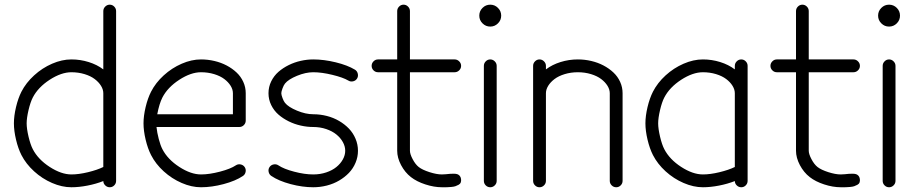

<svg xmlns="http://www.w3.org/2000/svg" viewBox="-20 -789 3870 809"><path d="M280.8 -538.6Q318.4 -538.6 353.6 -527.6Q388.9 -516.6 415.3 -496.6V-742.2Q415.3 -753.2 423.3 -761.2Q431.4 -769.3 442.4 -769.3Q453.4 -769.3 461.3 -761.2Q469.2 -753.2 469.2 -742.2V-71.8V-68.6V-26.9Q469.2 -15.9 461.3 -7.9Q453.4 0 442.4 0Q431.6 0 423.6 -7.7Q415.5 -15.4 415.3 -26.1Q384.3 -13.9 348.5 -7Q312.7 0 280.8 0Q241 0 199.3 -18.1Q157.7 -36.1 123.7 -67.1Q89.6 -98.1 70.3 -135.7Q56.4 -163.1 47.5 -200.6Q38.6 -238 38.6 -269.3Q38.6 -300.5 47.5 -337.9Q56.4 -375.2 70.3 -402.6Q89.6 -440.2 123.7 -471.3Q157.7 -502.4 199.3 -520.5Q241 -538.6 280.8 -538.6ZM280.8 -54Q311.8 -54 350.7 -63.4Q389.6 -72.8 415.3 -85.4V-396.2Q415.3 -411.9 405.6 -427.5Q396 -443.1 379 -455.9Q362.1 -468.8 336.2 -476.7Q310.3 -484.6 280.8 -484.6Q238.3 -484.6 189.3 -452.9Q140.4 -421.1 118.2 -378.2Q108.2 -358.9 100.2 -325.3Q92.3 -291.7 92.3 -269.3Q92.3 -246.8 100.2 -213.3Q108.2 -179.7 118.2 -160.4Q140.4 -117.4 189.3 -85.7Q238.3 -54 280.8 -54Z M642.6 -307.6H961.4V-396.2Q961.4 -411.9 951.8 -427.5Q942.1 -443.1 925.2 -455.9Q908.2 -468.8 882.3 -476.7Q856.4 -484.6 826.9 -484.6Q784.4 -484.6 735.5 -452.9Q686.5 -421.1 664.3 -378.2Q651.1 -352.3 642.6 -307.6ZM1003.7 -47.6Q972.4 -26.6 922.2 -13.3Q872.1 0 826.9 0Q787.1 0 745.5 -18.1Q703.9 -36.1 669.8 -67.1Q635.7 -98.1 616.5 -135.7Q602.5 -163.1 593.6 -200.6Q584.7 -238 584.7 -269.3Q584.7 -300.5 593.6 -337.9Q602.5 -375.2 616.5 -402.6Q635.7 -440.2 669.8 -471.3Q703.9 -502.4 745.5 -520.5Q787.1 -538.6 826.9 -538.6Q855.7 -538.6 883.4 -532.1Q911.1 -525.6 934.8 -513.2Q958.5 -500.7 976.7 -483.6Q994.9 -466.6 1005.1 -444Q1015.4 -421.4 1015.4 -396.2V-280.8Q1015.4 -269.8 1007.4 -261.8Q999.5 -253.9 988.5 -253.9H639.4Q641.8 -230.5 648.9 -203.4Q656 -176.3 664.3 -160.4Q686.5 -117.4 735.5 -85.7Q784.4 -54 826.9 -54Q862.3 -54 907.1 -65.8Q951.9 -77.6 973.6 -92.3Q982.7 -98.4 993.8 -96.2Q1004.9 -94 1011 -85Q1017.1 -75.9 1014.9 -64.8Q1012.7 -53.7 1003.7 -47.6Z M1299.8 -538.6Q1344.7 -538.6 1394.4 -526.5Q1444.1 -514.4 1475.6 -495.4Q1484.9 -489.7 1487.5 -478.6Q1490.2 -467.5 1484.6 -458.3Q1479 -449 1468 -446.4Q1457 -443.8 1447.8 -449.5Q1425.8 -462.6 1380.6 -473.6Q1335.4 -484.6 1299.8 -484.6Q1267.8 -484.6 1231.4 -469.6Q1195.1 -454.6 1180.9 -437Q1175.5 -430.4 1170.4 -416.7Q1165.3 -403.1 1165.3 -396.2Q1165.3 -389.4 1170.4 -375.7Q1175.5 -362.1 1180.9 -355.5Q1195.1 -337.9 1231.4 -322.8Q1267.8 -307.6 1299.8 -307.6Q1329.1 -307.6 1357.2 -300.4Q1385.3 -293.2 1408.8 -279.4Q1432.4 -265.6 1450.2 -247.1Q1468 -228.5 1478.1 -204.3Q1488.3 -180.2 1488.3 -153.8Q1488.3 -127.4 1478.1 -103.3Q1468 -79.1 1450.2 -60.5Q1432.4 -42 1408.8 -28.2Q1385.3 -14.4 1357.2 -7.2Q1329.1 0 1299.8 0Q1254.2 0 1204.3 -13.3Q1154.5 -26.6 1123.3 -47.6Q1114.3 -53.7 1111.9 -64.8Q1109.6 -75.9 1115.7 -85Q1121.8 -94 1132.9 -96.2Q1144 -98.4 1153.1 -92.3Q1175.5 -77.1 1219.5 -65.6Q1263.4 -54 1299.8 -54Q1328.9 -54 1354.4 -62.5Q1379.9 -71 1397.2 -85.1Q1414.6 -99.1 1424.6 -117.2Q1434.6 -135.3 1434.6 -153.8Q1434.6 -172.4 1424.6 -190.4Q1414.6 -208.5 1397.2 -222.5Q1379.9 -236.6 1354.4 -245.2Q1328.9 -253.9 1299.8 -253.9Q1273.9 -253.9 1247.6 -259.8Q1221.2 -265.6 1196.8 -277.6Q1172.4 -289.6 1153.3 -306.2Q1134.3 -322.8 1122.8 -346.2Q1111.3 -369.6 1111.3 -396.2Q1111.3 -422.9 1122.8 -446.3Q1134.3 -469.7 1153.3 -486.3Q1172.4 -502.9 1196.8 -514.9Q1221.2 -526.9 1247.6 -532.7Q1273.9 -538.6 1299.8 -538.6Z M1842 -54Q1848.6 -54 1858.8 -54.9Q1868.9 -55.9 1876.5 -56.6Q1884 -57.4 1892.6 -57.1Q1901.1 -56.9 1906.9 -55.1Q1912.6 -53.2 1917 -48.2Q1921.4 -43.2 1922.6 -34.9Q1923.8 -26.6 1921.4 -20.3Q1918.9 -13.9 1912.1 -10.3Q1905.3 -6.6 1898.9 -4.4Q1892.6 -2.2 1881.2 -1.2Q1869.9 -0.2 1863.4 -0.1Q1856.9 0 1845.2 0Q1843 0 1842 0Q1808.8 0 1772.2 -12Q1735.6 -23.9 1711.2 -43Q1686.3 -62.5 1669.9 -93.4Q1653.6 -124.3 1653.6 -153.8V-484.6H1572.8Q1561.8 -484.6 1553.8 -492.6Q1545.9 -500.5 1545.9 -511.5Q1545.9 -522.5 1553.8 -530.5Q1561.8 -538.6 1572.8 -538.6H1653.6V-742.2Q1653.6 -753.2 1661.5 -761.2Q1669.4 -769.3 1680.4 -769.3Q1691.4 -769.3 1699.3 -761.2Q1707.3 -753.2 1707.3 -742.2V-538.6H1895.8Q1906.7 -538.6 1914.8 -530.5Q1922.9 -522.5 1922.9 -511.5Q1922.9 -500.5 1914.8 -492.6Q1906.7 -484.6 1895.8 -484.6H1707.3V-153.8Q1707.3 -139.9 1718.8 -118.2Q1730.2 -96.4 1744.4 -85.2Q1759.3 -73.5 1789.6 -63.7Q1819.8 -54 1842 -54Z M2072.8 -511.5V-26.9Q2072.8 -15.9 2064.7 -7.9Q2056.6 0 2045.7 0Q2034.7 0 2026.7 -7.9Q2018.8 -15.9 2018.8 -26.9V-511.5Q2018.8 -522.5 2026.7 -530.5Q2034.7 -538.6 2045.7 -538.6Q2056.6 -538.6 2064.7 -530.5Q2072.8 -522.5 2072.8 -511.5ZM2013.1 -690.6Q1999.5 -704.1 1999.5 -723.1Q1999.5 -742.2 2013.1 -755.7Q2026.6 -769.3 2045.7 -769.3Q2064.7 -769.3 2078.2 -755.7Q2091.8 -742.2 2091.8 -723.1Q2091.8 -704.1 2078.2 -690.6Q2064.7 -677 2045.7 -677Q2026.6 -677 2013.1 -690.6Z M2549.3 -26.9V-396.2Q2549.3 -411.9 2539.7 -427.5Q2530 -443.1 2513.1 -455.9Q2496.1 -468.8 2470.2 -476.7Q2444.3 -484.6 2414.8 -484.6Q2385.3 -484.6 2359.4 -476.7Q2333.5 -468.8 2316.5 -455.9Q2299.6 -443.1 2289.9 -427.5Q2280.3 -411.9 2280.3 -396.2V-26.9Q2280.3 -15.9 2272.2 -7.9Q2264.2 0 2253.2 0Q2242.2 0 2234.3 -7.9Q2226.3 -15.9 2226.3 -26.9V-511.5Q2226.3 -522.5 2234.3 -530.5Q2242.2 -538.6 2253.2 -538.6Q2264.2 -538.6 2272.2 -530.5Q2280.3 -522.5 2280.3 -511.5V-496.6Q2306.6 -516.6 2341.9 -527.6Q2377.2 -538.6 2414.8 -538.6Q2443.6 -538.6 2471.3 -532.1Q2499 -525.6 2522.7 -513.2Q2546.4 -500.7 2564.6 -483.6Q2582.8 -466.6 2593 -444Q2603.3 -421.4 2603.3 -396.2V-26.9Q2603.3 -15.9 2595.3 -7.9Q2587.4 0 2576.4 0Q2565.4 0 2557.4 -7.9Q2549.3 -15.9 2549.3 -26.9Z M2941.7 -538.6Q2979.2 -538.6 3014.5 -527.6Q3049.8 -516.6 3076.2 -496.6V-511.5Q3076.2 -522.5 3084.2 -530.5Q3092.3 -538.6 3103.3 -538.6Q3114.3 -538.6 3122.2 -530.5Q3130.1 -522.5 3130.1 -511.5V-71.8V-68.6V-26.9Q3130.1 -15.9 3122.2 -7.9Q3114.3 0 3103.3 0Q3092.5 0 3084.5 -7.7Q3076.4 -15.4 3076.2 -26.1Q3045.2 -13.9 3009.4 -7Q2973.6 0 2941.7 0Q2901.9 0 2860.2 -18.1Q2818.6 -36.1 2784.5 -67.1Q2750.5 -98.1 2731.2 -135.7Q2717.3 -163.1 2708.4 -200.6Q2699.5 -238 2699.5 -269.3Q2699.5 -300.5 2708.4 -337.9Q2717.3 -375.2 2731.2 -402.6Q2750.5 -440.2 2784.5 -471.3Q2818.6 -502.4 2860.2 -520.5Q2901.9 -538.6 2941.7 -538.6ZM2941.7 -54Q2972.7 -54 3011.6 -63.4Q3050.5 -72.8 3076.2 -85.4V-396.2Q3076.2 -411.9 3066.5 -427.5Q3056.9 -443.1 3039.9 -455.9Q3022.9 -468.8 2997.1 -476.7Q2971.2 -484.6 2941.7 -484.6Q2899.2 -484.6 2850.2 -452.9Q2801.3 -421.1 2779.1 -378.2Q2769 -358.9 2761.1 -325.3Q2753.2 -291.7 2753.2 -269.3Q2753.2 -246.8 2761.1 -213.3Q2769 -179.7 2779.1 -160.4Q2801.3 -117.4 2850.2 -85.7Q2899.2 -54 2941.7 -54Z M3522.5 -54Q3529.1 -54 3539.2 -54.9Q3549.3 -55.9 3556.9 -56.6Q3564.5 -57.4 3573 -57.1Q3581.5 -56.9 3587.3 -55.1Q3593 -53.2 3597.4 -48.2Q3601.8 -43.2 3603 -34.9Q3604.2 -26.6 3601.8 -20.3Q3599.4 -13.9 3592.5 -10.3Q3585.7 -6.6 3579.3 -4.4Q3573 -2.2 3561.6 -1.2Q3550.3 -0.2 3543.8 -0.1Q3537.4 0 3525.6 0Q3523.4 0 3522.5 0Q3489.3 0 3452.6 -12Q3416 -23.9 3391.6 -43Q3366.7 -62.5 3350.3 -93.4Q3334 -124.3 3334 -153.8V-484.6H3253.2Q3242.2 -484.6 3234.3 -492.6Q3226.3 -500.5 3226.3 -511.5Q3226.3 -522.5 3234.3 -530.5Q3242.2 -538.6 3253.2 -538.6H3334V-742.2Q3334 -753.2 3341.9 -761.2Q3349.9 -769.3 3360.8 -769.3Q3371.8 -769.3 3379.8 -761.2Q3387.7 -753.2 3387.7 -742.2V-538.6H3576.2Q3587.2 -538.6 3595.2 -530.5Q3603.3 -522.5 3603.3 -511.5Q3603.3 -500.5 3595.2 -492.6Q3587.2 -484.6 3576.2 -484.6H3387.7V-153.8Q3387.7 -139.9 3399.2 -118.2Q3410.6 -96.4 3424.8 -85.2Q3439.7 -73.5 3470 -63.7Q3500.2 -54 3522.5 -54Z M3753.2 -511.5V-26.9Q3753.2 -15.9 3745.1 -7.9Q3737.1 0 3726.1 0Q3715.1 0 3707.2 -7.9Q3699.2 -15.9 3699.2 -26.9V-511.5Q3699.2 -522.5 3707.2 -530.5Q3715.1 -538.6 3726.1 -538.6Q3737.1 -538.6 3745.1 -530.5Q3753.2 -522.5 3753.2 -511.5ZM3693.5 -690.6Q3679.9 -704.1 3679.9 -723.1Q3679.9 -742.2 3693.5 -755.7Q3707 -769.3 3726.1 -769.3Q3745.1 -769.3 3758.7 -755.7Q3772.2 -742.2 3772.2 -723.1Q3772.2 -704.1 3758.7 -690.6Q3745.1 -677 3726.1 -677Q3707 -677 3693.5 -690.6Z"/></svg>

Font: Tecnico
Style: Fino
Weight: 400
Version: Version 1.3